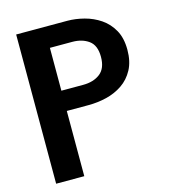

<svg xmlns="http://www.w3.org/2000/svg" viewBox="-106 -785 770 870"><g transform="rotate(-15 279.5 -350.0)"><path d="M50 0V-700H290Q328 -700 368.5 -689.5Q409 -679 443 -656Q477 -633 498 -595.5Q519 -558 519 -503Q519 -448 498.5 -410Q478 -372 444 -349Q410 -326 368.5 -316Q327 -306 284 -306H182V0ZM182 -401H284Q333 -401 364 -425Q395 -449 395 -503Q395 -557 364 -579.5Q333 -602 287 -602H182Z"/></g></svg>

Font: Panamera
Style: Bold
Weight: 700
Designer: Bastien Sozeau
Foundry: NBR — Bastien Sozeau
Version: Version 3.002; ttfautohint (v1.8.4.7-5d5b);gftools[0.9.33]